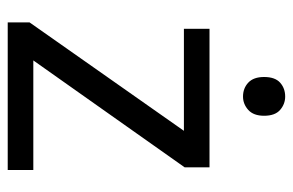

<svg xmlns="http://www.w3.org/2000/svg" viewBox="-154 -624 777 510"><g transform="rotate(90 235.0 -368.5)"><path d="M431 0H39V-58L327 -468H56V-536H424V-470L140 -68H431ZM236 -737Q256 -737 271.5 -723.5Q287 -710 287 -681Q287 -653 271.5 -639Q256 -625 236 -625Q214 -625 199 -639Q184 -653 184 -681Q184 -710 199 -723.5Q214 -737 236 -737Z"/></g></svg>

Font: Noto Sans Sinhala
Style: Regular
Weight: 400
Designer: Jelle Bosma - Monotype Design Team
Foundry: Monotype Imaging Inc.
Version: Version 2.006